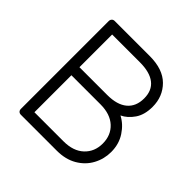

<svg xmlns="http://www.w3.org/2000/svg" viewBox="-180 -857 1013 1013"><g transform="rotate(45 326.5 -350.0)"><path d="M94 -22V-677Q94 -687 100 -693.5Q106 -700 116 -700H377Q476 -700 527 -649Q578 -598 578 -521Q578 -462 552 -424Q526 -386 490 -369Q533 -347 562.5 -302Q592 -257 592 -198Q592 -146 567.5 -100.5Q543 -55 496 -27.5Q449 0 384 0H116Q106 0 100 -6Q94 -12 94 -22ZM157 -396H364Q438 -396 476.5 -428.5Q515 -461 515 -521Q515 -580 476.5 -610Q438 -640 364 -640H157ZM157 -60H374Q447 -60 488 -98.5Q529 -137 529 -198Q529 -260 488 -298Q447 -336 374 -336H157Z"/></g></svg>

Font: Rubik
Style: Regular
Weight: 300
Designer: Hubert & Fischer
Foundry: Hubert & Fischer
Version: Version 1.100